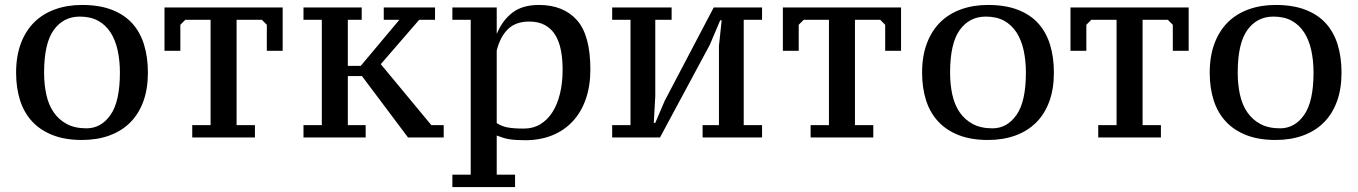

<svg xmlns="http://www.w3.org/2000/svg" viewBox="-20 -555 5480 775"><path d="M45 -262Q45 -328 64 -379Q83 -430 117.5 -464.5Q152 -499 201.5 -517Q251 -535 311 -535Q381 -535 431.5 -515.5Q482 -496 514 -460.5Q546 -425 561.5 -374.5Q577 -324 577 -262Q577 -196 558.5 -145.5Q540 -95 505.5 -60.5Q471 -26 421.5 -8Q372 10 311 10Q243 10 193 -9.5Q143 -29 110 -64.5Q77 -100 61 -150Q45 -200 45 -262ZM158 -262Q158 -214 167 -173Q176 -132 196.5 -102Q217 -72 249.5 -54.5Q282 -37 329 -37Q388 -37 426 -91Q464 -145 464 -262Q464 -310 455 -351.5Q446 -393 426.5 -423.5Q407 -454 376.5 -471Q346 -488 302 -488Q236 -488 197 -434Q158 -380 158 -262Z M1009 0H756V-50H830V-475H728L708 -455V-350H644V-525H1121V-350H1057V-455L1037 -475H935V-50H1009Z M1529 -525H1736V-475H1672L1517 -296L1721 -50H1771V0H1627L1441 -248H1384V-50H1456V0H1205V-50H1279V-475H1205V-525H1440V-475H1384V-289H1436L1592 -475H1529Z M2059 200H1806V150H1880V-475H1806V-525H1985V-420H1986Q2008 -473 2048.5 -504Q2089 -535 2155 -535Q2254 -535 2308.5 -474Q2363 -413 2363 -274Q2363 -208 2344.5 -155Q2326 -102 2291.5 -65Q2257 -28 2208.5 -8.5Q2160 11 2100 11Q2080 11 2064.5 10Q2049 9 2036 7Q2023 5 2010.5 1Q1998 -3 1985 -8V150H2059ZM2116 -468Q2062 -468 2030.5 -437.5Q1999 -407 1985 -351V-58Q2005 -45 2029.5 -40.5Q2054 -36 2095 -36Q2132 -36 2161 -53.5Q2190 -71 2210 -102.5Q2230 -134 2240.5 -177.5Q2251 -221 2251 -274Q2251 -317 2244 -352.5Q2237 -388 2221.5 -413.5Q2206 -439 2180 -453.5Q2154 -468 2116 -468Z M2451 -525H2691V-475H2625V-167L2619 -59H2625L2663 -148L2861 -525H3056V-475H2982V-50H3056V0H2816V-50H2882V-370L2893 -473H2887L2845 -374L2644 0H2451V-50H2525V-475H2451Z M3505 0H3252V-50H3326V-475H3224L3204 -455V-350H3140V-525H3617V-350H3553V-455L3533 -475H3431V-50H3505Z M3702 -262Q3702 -328 3721 -379Q3740 -430 3774.5 -464.5Q3809 -499 3858.5 -517Q3908 -535 3968 -535Q4038 -535 4088.5 -515.5Q4139 -496 4171 -460.5Q4203 -425 4218.5 -374.5Q4234 -324 4234 -262Q4234 -196 4215.5 -145.5Q4197 -95 4162.5 -60.5Q4128 -26 4078.5 -8Q4029 10 3968 10Q3900 10 3850 -9.5Q3800 -29 3767 -64.5Q3734 -100 3718 -150Q3702 -200 3702 -262ZM3815 -262Q3815 -214 3824 -173Q3833 -132 3853.5 -102Q3874 -72 3906.5 -54.5Q3939 -37 3986 -37Q4045 -37 4083 -91Q4121 -145 4121 -262Q4121 -310 4112 -351.5Q4103 -393 4083.5 -423.5Q4064 -454 4033.5 -471Q4003 -488 3959 -488Q3893 -488 3854 -434Q3815 -380 3815 -262Z M4666 0H4413V-50H4487V-475H4385L4365 -455V-350H4301V-525H4778V-350H4714V-455L4694 -475H4592V-50H4666Z M4863 -262Q4863 -328 4882 -379Q4901 -430 4935.5 -464.5Q4970 -499 5019.5 -517Q5069 -535 5129 -535Q5199 -535 5249.5 -515.5Q5300 -496 5332 -460.5Q5364 -425 5379.5 -374.5Q5395 -324 5395 -262Q5395 -196 5376.5 -145.5Q5358 -95 5323.5 -60.5Q5289 -26 5239.5 -8Q5190 10 5129 10Q5061 10 5011 -9.5Q4961 -29 4928 -64.5Q4895 -100 4879 -150Q4863 -200 4863 -262ZM4976 -262Q4976 -214 4985 -173Q4994 -132 5014.5 -102Q5035 -72 5067.5 -54.5Q5100 -37 5147 -37Q5206 -37 5244 -91Q5282 -145 5282 -262Q5282 -310 5273 -351.5Q5264 -393 5244.5 -423.5Q5225 -454 5194.5 -471Q5164 -488 5120 -488Q5054 -488 5015 -434Q4976 -380 4976 -262Z"/></svg>

Font: PT Serif Caption
Style: Regular
Weight: 400
Designer: A.Korolkova, O.Umpeleva, V.Yefimov
Foundry: ParaType Ltd
Version: Version 1.000W OFL